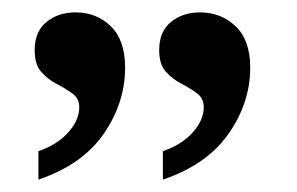

<svg xmlns="http://www.w3.org/2000/svg" viewBox="-20 -667 480 310"><path d="M42 -377V-423Q72 -433 90 -453Q108 -473 108 -494Q108 -508 97 -516Q86 -524 71.5 -531.5Q57 -539 46.5 -551Q36 -563 36 -586Q36 -616 55 -631.5Q74 -647 102 -647Q136 -647 159 -624.5Q182 -602 182 -558Q182 -501 147.5 -451Q113 -401 42 -377ZM243 -377V-423Q273 -433 291 -453Q309 -473 309 -494Q309 -508 298.5 -516Q288 -524 273.5 -531.5Q259 -539 248 -551Q237 -563 237 -586Q237 -616 256 -631.5Q275 -647 303 -647Q337 -647 360.5 -624.5Q384 -602 384 -558Q384 -501 349 -451Q314 -401 243 -377Z"/></svg>

Font: Noto Serif Hebrew Medium
Style: Regular
Weight: 500
Version: Version 2.003